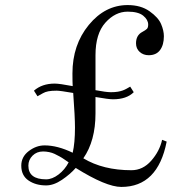

<svg xmlns="http://www.w3.org/2000/svg" viewBox="-20 -720 760 758"><path d="M162 12Q121 12 92.5 -7.5Q64 -27 64 -66Q64 -101 93.5 -123.5Q123 -146 156 -146Q207 -146 267 -117Q276 -156 276 -216Q276 -258 269 -353Q217 -362 204 -362Q183 -362 170.5 -359.5Q158 -357 149.5 -352Q141 -347 128 -340L114 -362Q146 -390 196 -390Q215 -390 267 -380Q266 -394 266 -430Q266 -543 330.5 -621.5Q395 -700 484 -700Q536 -700 570.5 -675.5Q605 -651 616 -625Q627 -599 627 -577Q627 -543 612 -522.5Q597 -502 567 -502Q546 -502 531.5 -515Q517 -528 517 -549Q517 -581 542 -594Q555 -601 560 -606Q565 -611 565 -623Q565 -642 545.5 -658Q526 -674 484 -674Q435 -674 396 -630.5Q357 -587 357 -502V-364Q399 -356 418 -356Q434 -356 445.5 -358Q457 -360 465 -363Q473 -366 480 -370L494 -378L508 -356Q480 -328 426 -328Q409 -328 357 -337V-272Q357 -164 309 -95Q387 -48 499 -48Q544 -48 577 -85.5Q610 -123 620 -168L638 -161Q603 18 459 18Q399 18 279 -57Q257 -32 224.5 -10Q192 12 162 12ZM162 -12Q186 -12 211 -31Q236 -50 251 -79Q242 -85 233.5 -91Q225 -97 215 -102.5Q205 -108 195.5 -112.5Q186 -117 174 -119.5Q162 -122 150 -122Q125 -122 108.5 -105.5Q92 -89 92 -66Q92 -12 162 -12Z"/></svg>

Font: Old Standard TT
Style: Regular
Weight: 400
Designer: Alexey Kryukov <alexios@thessalonica.org.ru>
Version: Version 2.2